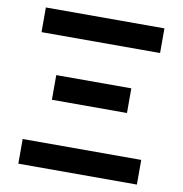

<svg xmlns="http://www.w3.org/2000/svg" viewBox="-81 -798 831 874"><g transform="rotate(10 334.5 -361.0)"><path d="M609 -608V-722H61V-608ZM508 -313V-427H161V-313ZM609 0V-114H61V0Z"/></g></svg>

Font: Perun SemiBold
Style: Regular
Weight: 600
Foundry: Copyright (c) Stefan Peev, Context Ltd, 2016
Version: Version 1.089